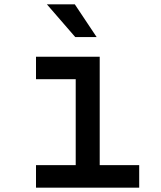

<svg xmlns="http://www.w3.org/2000/svg" viewBox="-20 -860 740 880"><path d="M145 -600H437V-103H618V0H145V-103H327V-497H145ZM423 -690H325L195 -840H323Z"/></svg>

Font: Martian Mono
Style: Regular
Weight: 400
Monospace: yes
Designer: Roman Shamin
Foundry: Evil Martians
Version: Version 1.000; ttfautohint (v1.8.4.7-5d5b)